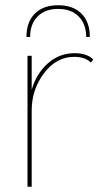

<svg xmlns="http://www.w3.org/2000/svg" viewBox="-20 -713 383 733"><path d="M323 -572H309Q309 -621 280.5 -650Q252 -679 202 -679Q152 -679 123.5 -650Q95 -621 95 -572H81Q81 -629 113 -661Q145 -693 202 -693Q259 -693 291 -661Q323 -629 323 -572ZM85 0V-500H101V-370Q118 -431 162 -470.5Q206 -510 265 -510Q312 -510 336 -486L327 -474Q305 -496 263 -496Q195 -496 148 -433.5Q101 -371 101 -291V0Z"/></svg>

Font: Elaine Sans Thin
Style: Regular
Weight: 250
Designer: Wei Huang
Foundry: Wei Huang
Version: Version 2.001;December 24, 2019;FontCreator 12.0.0.2547 64-b